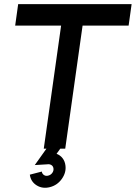

<svg xmlns="http://www.w3.org/2000/svg" viewBox="-20 -720 670 930"><path d="M617.5 -700 603 -596H380L296 0H192L276 -596H53.5L68 -700ZM221.5 186.5Q186 195.5 157.5 177.8Q129 160 124.5 126L182.5 111Q184 122 193.2 128Q202.5 134 214 130.5Q226 127.5 233.2 117.5Q240.5 107.5 239 96Q237.5 84.5 228.5 79.2Q219.5 74 207.5 76L148.5 79.5L232 -38L278.5 -9L254 25Q271.5 31.5 283 46.2Q294.5 61 297 81.5Q301.5 115.5 279.5 146.5Q257.5 177.5 221.5 186.5Z"/></svg>

Font: Urbanist SemiBold
Style: Italic
Weight: 600
Italic angle: -8°
Designer: Corey Hu
Foundry: Corey Hu
Version: Version 1.321; ttfautohint (v1.8.4.7-5d5b)